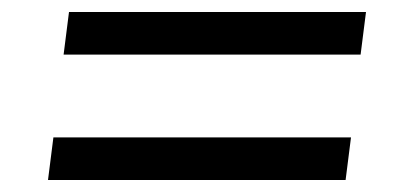

<svg xmlns="http://www.w3.org/2000/svg" viewBox="-20 -458 656 320"><path d="M590 -438H95L86 -367H581ZM60 -158H556L565 -229H69Z"/></svg>

Font: TPK Tissa Web
Style: Italic
Weight: 400
Italic angle: -7°
Designer: Jacques Le Bailly, Suppakit Chalermlarp | Katatrad Co.,Ltd.
Foundry: Jacques Le Bailly, Cadson Demak Co.,Ltd.
Version: Version 5.000;Glyphs 3.1.2 (3151)